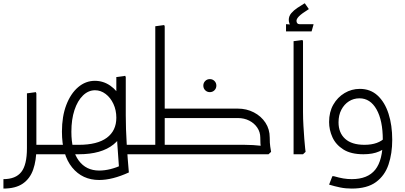

<svg xmlns="http://www.w3.org/2000/svg" viewBox="-20 -899 2363 1119"><path d="M177 0V-55H278V0ZM278 0V-55Q290 -55 294 -47.5Q298 -40 298 -28Q298 -16 294 -8Q290 0 278 0ZM0 200V145Q71 145 104 103.5Q137 62 137 -35V-355L189 -362L192 -354V-35Q192 36 173.5 89Q155 142 113 171Q71 200 0 200Z M697 0V-55H799V0ZM799 0V-55Q811 -55 815 -47.5Q819 -40 819 -28Q819 -16 815 -8Q811 0 799 0ZM558 150Q460 150 400.5 77Q341 4 341 -132Q341 -221 366.5 -287.5Q392 -354 435.5 -391Q479 -428 533 -428Q582 -428 623 -399.5Q664 -371 688.5 -322Q713 -273 713 -213Q713 -115 642 -57.5Q571 0 439 0H381V-55H439Q547 -55 602.5 -96Q658 -137 658 -213Q658 -257 641 -293.5Q624 -330 595.5 -351.5Q567 -373 534 -373Q495 -373 463.5 -342.5Q432 -312 414 -257.5Q396 -203 396 -131Q396 -21 439 37Q482 95 558 95Q590 95 624 86.5Q658 78 698 60L675 99Q669 23 663.5 -64Q658 -151 658 -227V-450L710 -457L713 -449V-227Q713 -149 718.5 -60Q724 29 731 106Q635 150 558 150ZM278 0V-55H381V0ZM278 0Q267 0 262.5 -8.5Q258 -17 258 -28Q258 -40 262.5 -47.5Q267 -55 278 -55Z M1203 -362Q1187 -362 1176 -373Q1165 -384 1165 -400Q1165 -416 1176 -427Q1187 -438 1203 -438Q1219 -438 1230 -427Q1241 -416 1241 -400Q1241 -384 1230 -373Q1219 -362 1203 -362Z M799 0V-55H882V0ZM799 0Q788 0 783.5 -8.5Q779 -17 779 -28Q779 -40 783.5 -47.5Q788 -55 799 -55ZM885 0V-746L937 -753L940 -745V0ZM818 0 815 -6 841 -55H952V0ZM922 -211V-266H1303V-211ZM922 0V-55H1303V0ZM1497 -97Q1497 -129 1479.5 -155Q1462 -181 1432.5 -196Q1403 -211 1366 -211H1230V-222L1236 -266H1366Q1417 -266 1459.5 -244Q1502 -222 1527 -184Q1552 -146 1552 -97ZM1131 0 1128 -6 1154 -55H1265V0ZM1154 0V-55H1405Q1430 -55 1454.5 -53.5Q1479 -52 1495 -50Q1511 -48 1511 -48V0ZM1209 -211 1206 -217 1232 -266H1343V-211ZM1506 0Q1504 -13 1500.5 -36Q1497 -59 1497 -97H1552Q1552 -64 1555 -45Q1558 -26 1560 -14L1545 0Z M1677 -743Q1663 -763 1663 -783Q1663 -805 1677.5 -822Q1692 -839 1713 -853Q1734 -867 1754 -879H1757L1780 -846Q1737 -819 1722.5 -804Q1708 -789 1708 -778Q1708 -769 1712.5 -763.5Q1717 -758 1726 -758ZM1647 -716V-758H1650Q1661 -758 1669.5 -756.5Q1678 -755 1678 -755L1692 -758H1807V-755L1796 -716Z M1691 0V-659L1743 -666L1746 -658V-247Q1746 -206 1748.5 -165Q1751 -124 1753.5 -89.5Q1756 -55 1758.5 -34.5Q1761 -14 1761 -14L1746 0Z M2098 0Q2025 0 1981 -28Q1937 -56 1917.5 -99Q1898 -142 1898 -188Q1898 -246 1922.5 -289Q1947 -332 1988 -356.5Q2029 -381 2077 -381Q2139 -381 2181 -342Q2223 -303 2244.5 -236Q2266 -169 2266 -84H2211Q2211 -197 2174.5 -261.5Q2138 -326 2075 -326Q2041 -326 2013.5 -308.5Q1986 -291 1969.5 -259.5Q1953 -228 1953 -186Q1953 -125 1991.5 -90Q2030 -55 2104 -55Q2145 -55 2175.5 -66Q2206 -77 2225 -98L2249 -58Q2227 -33 2190 -16.5Q2153 0 2098 0ZM2030 200Q1994 200 1962.5 193.5Q1931 187 1898 177L1917 128H1926Q1957 137 1981 141Q2005 145 2030 145Q2123 145 2167 90Q2211 35 2211 -84H2266Q2266 -5 2244.5 59.5Q2223 124 2171.5 162Q2120 200 2030 200Z"/></svg>

Font: Fustat Light
Style: Regular
Weight: 300
Designer: Mohamed Gaber, Khaled Hosny, Laura Garcia Mut
Foundry: Kief Type Foundry, Alif Type Foundry, Hard Type Foundry
Version: Version 1.007